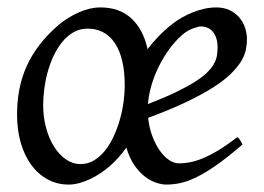

<svg xmlns="http://www.w3.org/2000/svg" viewBox="-20 -477 711 517"><path d="M469.2 -381.8Q452.6 -367.2 437 -346.2Q421.4 -325.2 408.9 -300.5Q396.5 -275.9 388.4 -249.3Q380.4 -222.7 378.4 -196.8Q421.4 -213.4 451.9 -228Q482.4 -242.7 503.2 -255.6Q523.9 -268.6 536.4 -280.5Q548.8 -292.5 555.4 -304Q562 -315.4 564 -326.7Q565.9 -337.9 565.9 -349.1Q565.9 -364.3 562 -375.2Q558.1 -386.2 552 -392.8Q545.9 -399.4 537.8 -402.6Q529.8 -405.8 521 -405.8Q514.2 -405.8 498.8 -400.1Q483.4 -394.5 469.2 -381.8ZM315.9 -246.1Q315.9 -320.8 289.6 -360.4Q263.2 -399.9 215.8 -399.9Q195.3 -399.9 178.5 -390.4Q161.6 -380.9 148.4 -365Q135.3 -349.1 125.2 -328.4Q115.2 -307.6 108.9 -284.9Q102.5 -262.2 99.4 -238.8Q96.2 -215.3 96.2 -194.8Q96.2 -162.1 104 -133.1Q111.8 -104 125.5 -82.3Q139.2 -60.5 157.5 -47.9Q175.8 -35.2 196.8 -35.2Q216.8 -35.2 233.4 -45.2Q250 -55.2 263.2 -72Q276.4 -88.9 286.4 -110.6Q296.4 -132.3 303 -155.8Q309.6 -179.2 312.7 -202.6Q315.9 -226.1 315.9 -246.1ZM645 -371.1Q645 -357.4 641.8 -342.3Q638.7 -327.1 628.7 -311Q618.7 -294.9 600.6 -277.3Q582.5 -259.8 553 -241Q523.4 -222.2 480.7 -201.9Q438 -181.6 378.9 -159.7Q381.8 -132.3 390.4 -109.9Q398.9 -87.4 410.4 -71.3Q421.9 -55.2 435.3 -46.1Q448.7 -37.1 461.9 -37.1Q472.7 -37.1 487.3 -39.3Q502 -41.5 521.2 -48.8Q540.5 -56.2 564.7 -70.3Q588.9 -84.5 619.1 -107.9Q623.5 -105 627.4 -98.4Q631.3 -91.8 632.8 -87.9Q592.8 -53.2 562.3 -32Q531.7 -10.7 507.8 0.7Q483.9 12.2 464.8 16.1Q445.8 20 428.2 20Q415 20 399.4 14.6Q383.8 9.3 368.7 -2.7Q353.5 -14.6 340.8 -33.7Q328.1 -52.7 320.3 -79.6Q300.8 -52.2 276.9 -30.8Q264.6 -20 250.7 -10.7Q236.8 -1.5 222.2 5.4Q207.5 12.2 193.1 16.1Q178.7 20 165 20Q133.3 20 107.4 5.6Q81.5 -8.8 63.5 -33.9Q45.4 -59.1 35.6 -93.5Q25.9 -127.9 25.9 -168Q25.9 -203.1 32 -235.6Q38.1 -268.1 51.5 -298.1Q64.9 -328.1 86.4 -356.2Q107.9 -384.3 138.2 -410.2Q162.1 -430.2 192.1 -443.6Q222.2 -457 250 -457Q301.8 -457 333.7 -427.5Q365.7 -397.9 377.4 -344.7Q391.6 -363.3 408.2 -380.4Q424.8 -397.5 444.8 -413.1Q456.1 -421.9 470.2 -429.9Q484.4 -438 499.8 -444.1Q515.1 -450.2 531 -453.6Q546.9 -457 562 -457Q583 -457 598.6 -449.5Q614.3 -441.9 624.5 -429.7Q634.8 -417.5 639.9 -402.1Q645 -386.7 645 -371.1Z"/></svg>

Font: Gentium Plus Viet
Style: Italic
Weight: 400
Italic angle: -8°
Designer: J. Victor Gaultney, Annie Olsen, Iska Routamaa, Becca Hirsbrunner
Foundry: SIL International
Version: Version 5.000